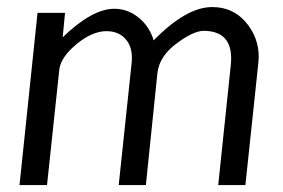

<svg xmlns="http://www.w3.org/2000/svg" viewBox="-20 -532 815 552"><path d="M607.4 0 643.6 -345.7Q653.3 -442.4 566.4 -443.4Q538.1 -443.4 493.2 -411.1Q438.5 -373 432.6 -322.3L399.4 0H321.3L358.4 -350.6Q363.3 -396.5 339.8 -420.9Q320.3 -442.4 286.1 -442.4Q245.1 -442.4 199.7 -404.8Q154.3 -367.2 150.4 -331.1L115.2 0H36.1L87.9 -495.1H167L160.2 -424.8Q245.1 -506.8 308.6 -506.8Q346.7 -506.8 377.9 -481.9Q409.2 -457 421.9 -416Q515.6 -511.7 589.8 -511.7Q654.3 -511.7 693.4 -460Q729.5 -411.1 722.7 -350.6L685.5 0Z"/></svg>

Font: Puritan
Style: Italic
Weight: 400
Version: 2.0a